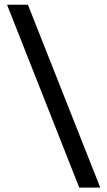

<svg xmlns="http://www.w3.org/2000/svg" viewBox="-20 -692 465 832"><path d="M323.5 121H414.5L101 -671.5H10.5Z"/></svg>

Font: Anek Malayalam Medium Medium
Style: Regular
Weight: 500
Version: Version 1.003